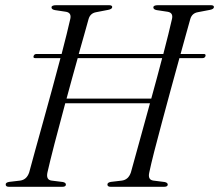

<svg xmlns="http://www.w3.org/2000/svg" viewBox="-20 -720 844 740"><path d="M163 -56Q156.5 -27 178.5 -24L222.5 -18.5Q234 -16 234 -8.5Q234 0 219.5 0H15Q2 0 2 -8.5Q1 -16.5 15.5 -19L58 -24Q83 -27.5 92.5 -55.5Q101 -88 115.2 -138.8Q129.5 -189.5 146.2 -250.5Q163 -311.5 180.5 -375Q198 -438.5 213 -496H115.5Q107 -496 109.5 -504Q112 -512 121 -512H217.5Q228 -553 236.8 -587.8Q245.5 -622.5 251 -647.5Q256 -670.5 235 -674.5L192 -681Q178.5 -683.5 178.5 -691.5Q178.5 -700 197 -700H400Q412.5 -700 412.5 -693Q412.5 -685 397 -682L350.5 -673Q328 -669 321.5 -647Q314.5 -622 304.8 -587.2Q295 -552.5 283.5 -512H609.5Q620 -553 628.8 -587.8Q637.5 -622.5 643 -647.5Q648 -670.5 627 -674.5L584 -681Q571 -683.5 571 -691.5Q571 -700 589 -700H792.5Q804.5 -700 804.5 -693Q804.5 -685 789.5 -682L742.5 -673Q720 -669 713.5 -647Q706.5 -622 696.8 -587.2Q687 -552.5 676 -512H765.5Q774 -512 772 -504Q769.5 -496 760.5 -496H671.5Q655 -437 637.5 -372.2Q620 -307.5 603.5 -246.2Q587 -185 574.2 -135Q561.5 -85 555.5 -56Q548.5 -27 571 -24L614.5 -18.5Q626.5 -16 626.5 -8.5Q626.5 0 611.5 0H407.5Q394 0 394 -8.5Q393.5 -16.5 407.5 -19L450 -24Q475 -27.5 484.5 -55.5Q496 -97.5 516 -169.5Q536 -241.5 558 -322H231.5Q209 -239 190.2 -166.5Q171.5 -94 163 -56ZM236.5 -340H563Q574 -380 584.8 -419.8Q595.5 -459.5 605 -496H279.5Q269 -459 258.2 -419.5Q247.5 -380 236.5 -340Z"/></svg>

Font: Fraunces 72pt Light
Style: Italic
Weight: 300
Italic angle: -16°
Version: Version 1.000;[b76b70a41]